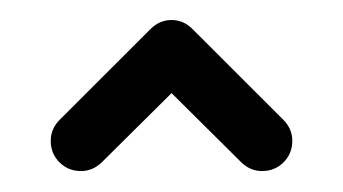

<svg xmlns="http://www.w3.org/2000/svg" viewBox="-20 -696 334 187"><path d="M167.6 -667.6 255.9 -579.4Q264.7 -570.6 264.7 -558.8Q264.7 -546.5 256.2 -537.9Q247.6 -529.4 235.3 -529.4Q223.5 -529.4 214.7 -538.2L147.1 -605.3L79.4 -538.2Q70.6 -529.4 58.8 -529.4Q46.5 -529.4 37.9 -537.9Q29.4 -546.5 29.4 -558.8Q29.4 -570.6 38.2 -579.4L126.5 -667.6Q135.3 -676.5 147.1 -676.5Q158.8 -676.5 167.6 -667.6Z"/></svg>

Font: OpenGost Type B TT
Style: Regular
Weight: 400
Version: Version 0.3